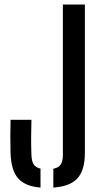

<svg xmlns="http://www.w3.org/2000/svg" viewBox="-20 -820 443 846"><path d="M215 6.5V-76.5Q238.5 -81 247.8 -95.2Q257 -109.5 257 -137V-800H354V-146.5Q354 -70.5 321.5 -34.5Q289 1.5 215 6.5ZM158.5 6.5Q90 1 59.2 -35Q28.5 -71 26.5 -146.5Q24.5 -219 26.5 -292H118.5Q117.5 -254.5 117.2 -214.5Q117 -174.5 118.5 -137Q119.5 -109.5 128.5 -95.5Q137.5 -81.5 158.5 -77Z"/></svg>

Font: Big Shoulders Stencil Text SemiBold
Style: Regular
Weight: 600
Designer: Patric King
Foundry: XO Type Co
Version: Version 1.000